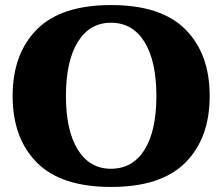

<svg xmlns="http://www.w3.org/2000/svg" viewBox="-20 -730 880 760"><path d="M30 -350Q30 -517 126 -613.5Q222 -710 420 -710Q618 -710 714 -613.5Q810 -517 810 -350Q810 -183 714 -86.5Q618 10 420 10Q222 10 126 -86.5Q30 -183 30 -350ZM599 -350Q599 -488 552 -564Q505 -640 419 -640Q335 -640 288 -564Q241 -488 241 -350Q241 -213 288 -137.5Q335 -62 419 -62Q505 -62 552 -137Q599 -212 599 -350Z"/></svg>

Font: Taviraj Black
Style: Regular
Weight: 900
Designer: Katatrad Team
Foundry: CadsonDemak
Version: Version 1.001